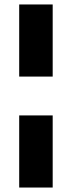

<svg xmlns="http://www.w3.org/2000/svg" viewBox="-20 -740 322 860"><path d="M66 -397V-720H216V-397ZM66 100V-223H216V100Z"/></svg>

Font: DM Sans 18pt Black
Style: Regular
Weight: 900
Designer: Colophon Foundry, Jonny Pinhorn
Foundry: Colophon Foundry
Version: Version 4.004;gftools[0.9.30]